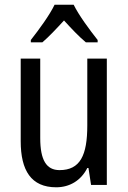

<svg xmlns="http://www.w3.org/2000/svg" viewBox="-20 -786 545 816"><path d="M293 -766H212C191 -722 147 -662 111 -616V-606H160C187 -629 220 -664 252 -699C284 -664 315 -631 345 -606H395V-616C361 -659 315 -721 293 -766ZM434 -537H351V-253C351 -126 321 -63 233 -63C177 -63 151 -106 151 -199V-537H68V-186C68 -62 112 10 219 10C275 10 324 -18 351 -72H356L367 0H434Z"/></svg>

Font: Noto Sans Sinhala UI Condensed
Style: Regular
Weight: 400
Width: 3
Designer: Jelle Bosma - Monotype Design Team
Foundry: Monotype Imaging Inc.
Version: Version 2.006